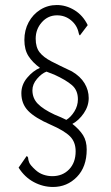

<svg xmlns="http://www.w3.org/2000/svg" viewBox="-20 -691 440 764"><path d="M191 53Q151 53 114.5 33.5Q78 14 54 -24L86 -70Q92 -67 92 -61.5Q92 -56 96 -45Q100 -34 121 -15Q135 -2 152.5 4Q170 10 188 10Q229 10 255 -17Q281 -44 281 -89Q281 -126 258.5 -148.5Q236 -171 181 -195Q119 -222 92 -250Q65 -278 65 -320Q65 -354 88 -381.5Q111 -409 139 -421Q110 -442 93.5 -467.5Q77 -493 77 -532Q77 -571 94 -602.5Q111 -634 140.5 -652.5Q170 -671 206 -671Q243 -671 276.5 -650.5Q310 -630 329 -591L298 -550Q294 -553 293 -560Q287 -590 263 -610Q239 -630 207 -630Q171 -630 146.5 -602.5Q122 -575 122 -537Q122 -503 137.5 -483Q153 -463 185 -446.5Q217 -430 266 -407Q300 -387 316.5 -359.5Q333 -332 333 -301Q333 -269 313.5 -240.5Q294 -212 268 -198Q296 -176 310.5 -153Q325 -130 325 -96Q325 -27 286 13Q247 53 191 53ZM244 -214Q262 -225 276 -247.5Q290 -270 290 -296Q290 -332 266 -352.5Q242 -373 196 -394L165 -406Q146 -399 127.5 -377.5Q109 -356 109 -332Q109 -300 130.5 -278Q152 -256 197 -235Q212 -229 223 -224Q234 -219 244 -214Z"/></svg>

Font: Inconsolata Condensed Light
Style: Regular
Weight: 300
Width: 3
Monospace: yes
Designer: Raph Levien, Cyreal, Brenton Simpson
Foundry: Raph Levien, Cyreal, Google
Version: Version 3.001; ttfautohint (v1.8.2.53-6de2)